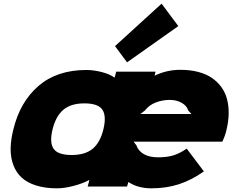

<svg xmlns="http://www.w3.org/2000/svg" viewBox="-20 -1023 1299 1053"><path d="M546.9 -313Q564.9 -387.2 541.3 -421.6Q517.6 -456.1 442.9 -456.1Q369.1 -456.1 327.6 -421.1Q286.1 -386.2 268.1 -313Q250.5 -240.2 274.4 -206.5Q298.3 -172.9 373 -172.9Q446.8 -172.9 488 -207Q529.3 -241.2 546.9 -313ZM684.1 -24.9 676.8 0H460.9L470.2 -35.2H467.8Q431.2 -15.6 381.6 -2.9Q332 9.8 293 9.8Q227.5 9.8 178.5 -5.6Q129.4 -21 99.1 -48.8Q68.8 -76.7 53.5 -116.9Q38.1 -157.2 38.3 -206.1Q38.6 -254.9 53.2 -313Q89.8 -464.4 191.2 -551.8Q292.5 -639.2 454.1 -639.2Q493.7 -639.2 537.6 -627.9Q581.5 -616.7 606.9 -598.1H608.9L617.2 -629.9H833L828.1 -607.9Q894 -640.1 969.2 -640.1Q1023.4 -640.1 1067.6 -628.4Q1111.8 -616.7 1142.8 -595.2Q1173.8 -573.7 1195.1 -543.9Q1216.3 -514.2 1225.6 -477.3Q1234.9 -440.4 1234.1 -398.7Q1233.4 -356.9 1222.2 -311Q1216.3 -281.7 1199.2 -246.1H712.9L728 -226.1Q738.8 -194.8 769.3 -177.5Q799.8 -160.2 847.2 -160.2Q896.5 -160.2 931.6 -171.1Q966.8 -182.1 1003.9 -208L1098.1 -83Q1030.8 -35.2 961.4 -12.7Q892.1 9.8 811 9.8Q735.8 9.8 684.1 -24.9ZM750 -397.9H1029.8L1012.2 -417Q1004.9 -442.9 976.6 -459Q948.2 -475.1 911.1 -475.1Q870.1 -475.1 833.5 -460.7Q796.9 -446.3 774.9 -417ZM608.9 -292Q606.4 -293 604 -292ZM866.2 -1002.9 958 -879.9 676.8 -681.2 610.8 -770Z"/></svg>

Font: Sinkin Sans 900 X Black Italic
Style: Regular
Weight: 950
Italic angle: -112°
Designer: Keith Bates
Foundry: K-Type
Version: Sinkin Sans (version 1.0)  by Keith Bates   •   © 2014   www